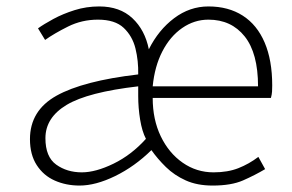

<svg xmlns="http://www.w3.org/2000/svg" viewBox="-20 -563 906 596"><path d="M227 13Q185 13 150 -2.5Q115 -18 94 -50.5Q73 -83 73 -131Q73 -220 155.5 -266Q238 -312 409 -332Q410 -374 400.5 -412.5Q391 -451 364 -476.5Q337 -502 284 -502Q234 -502 191 -480.5Q148 -459 120 -439L98 -475Q116 -488 145.5 -504Q175 -520 211.5 -531.5Q248 -543 288 -543Q352 -543 391 -506.5Q430 -470 442 -410Q472 -470 520.5 -506.5Q569 -543 627 -543Q689 -543 733.5 -514.5Q778 -486 801.5 -431Q825 -376 825 -298Q825 -288 824.5 -279Q824 -270 821 -259H454Q454 -192 479 -140Q504 -88 547 -58Q590 -28 643 -28Q687 -28 720 -41Q753 -54 782 -76L803 -38Q771 -19 734.5 -3Q698 13 640 13Q592 13 556.5 -3Q521 -19 495 -44.5Q469 -70 450 -97Q398 -46 337.5 -16.5Q277 13 227 13ZM234 -28Q277 -28 332.5 -55Q388 -82 433 -132Q421 -155 415 -191.5Q409 -228 409 -265V-295Q253 -277 187 -237.5Q121 -198 121 -134Q121 -76 154.5 -52Q188 -28 234 -28ZM454 -295H781Q781 -398 739.5 -450Q698 -502 627 -502Q583 -502 545.5 -476Q508 -450 484 -403.5Q460 -357 454 -295Z"/></svg>

Font: Noto Sans TC ExtraLight
Style: Regular
Weight: 250
Designer: Ryoko NISHIZUKA  (kana, bopomofo & ideographs); Paul D. Hunt (Latin, Greek & Cyrillic); Sandoll Communications , Soo-you
Foundry: Adobe
Version: Version 2.004-H2;hotconv 1.0.118;makeotfexe 2.5.65603